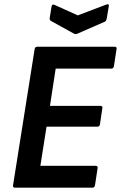

<svg xmlns="http://www.w3.org/2000/svg" viewBox="-20 -872 562 892"><path d="M50.1 0Q38.9 0 40.6 -11.1L140.9 -643.9Q142.9 -655 153.1 -655H511.7Q523.9 -655 521.5 -643.9L509.2 -564.4Q507.2 -553.3 497.5 -553.3H238.7L212.1 -380.2H445.5Q458.3 -380.2 455.3 -368.4L444.4 -294.4Q443 -283.6 432.6 -283.6H196.2L167.6 -101.7H423.8Q435.5 -101.7 433.5 -90.9L421.3 -11.1Q418.9 0 409.5 0ZM473.4 -850.7Q479.5 -853.4 483.2 -851.5Q486.9 -849.7 485.5 -843.6L475.7 -784.6Q473.4 -773.9 466.3 -770.9L339.7 -715.6Q332.2 -711.9 323.8 -715.6L218.6 -773.7Q209.1 -778.8 210.9 -788.6L219.4 -841.2Q221.7 -854.4 233.5 -849.3L341.4 -800.5Z"/></svg>

Font: Sofia Sans Semi Condensed
Style: Italic
Weight: 400
Italic angle: -9°
Designer: Botio Nikoltchev, Ani Petrova
Foundry: lettersoup
Version: Version 4.101